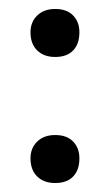

<svg xmlns="http://www.w3.org/2000/svg" viewBox="-20 -397 244 428"><path d="M103 11Q78 11 63 -3.5Q48 -18 48 -44Q48 -67 63 -81.5Q78 -96 103 -96Q129 -96 143 -81.5Q157 -67 157 -44Q157 -18 143 -3.5Q129 11 103 11ZM103 -270Q78 -270 63 -284.5Q48 -299 48 -325Q48 -348 63 -362.5Q78 -377 103 -377Q129 -377 143 -362.5Q157 -348 157 -325Q157 -299 143 -284.5Q129 -270 103 -270Z"/></svg>

Font: Cormorant Garamond Light SemiBold
Style: Regular
Weight: 600
Version: Version 4.001